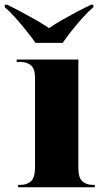

<svg xmlns="http://www.w3.org/2000/svg" viewBox="-65 -786 438 806"><path d="M84 -606Q68 -629 46 -656.5Q24 -684 0.5 -710.5Q-23 -737 -45 -756V-766H-35Q-9 -754 23.5 -736.5Q56 -719 87.5 -701Q119 -683 141 -668Q162 -683 193.5 -701Q225 -719 258 -736.5Q291 -754 317 -766H327V-756Q305 -737 281 -710.5Q257 -684 235.5 -656.5Q214 -629 198 -606ZM11 0V-10H22Q49 -10 65.5 -25.5Q82 -41 82 -84V-460Q82 -497 65 -511.5Q48 -526 22 -526H5V-536H264V-80Q264 -40 280.5 -25Q297 -10 323 -10H333V0Z"/></svg>

Font: Noto Serif Display SemiCondensed Black
Style: Regular
Weight: 900
Width: 4
Designer: Monotype Design Team
Foundry: Monotype Imaging Inc.
Version: Version 2.009